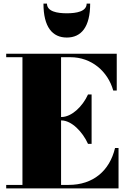

<svg xmlns="http://www.w3.org/2000/svg" viewBox="-20 -1049 709 1069"><path d="M241.5 -1029H222C222 -898 272 -840 352 -840C432 -840 482 -898 482 -1029H462.5C462.5 -985 406 -975 352 -975C298 -975 241.5 -985 241.5 -1029ZM470 -248H490V-523H470C440 -456 378.5 -397.5 322 -397.5H320V-730.5H372C489 -730.5 580.5 -652 610.5 -545H630V-750H14.5V-730.5H105V-19.5H14.5V0H640V-225H620.5C590.5 -98 498.5 -19.5 362 -19.5H320V-378.5H322C378.5 -378.5 440 -315 470 -248Z"/></svg>

Font: Bodoni* 11pt Fatface
Style: Regular
Weight: 900
Version: Version 2.3